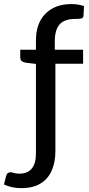

<svg xmlns="http://www.w3.org/2000/svg" viewBox="-89 -750 450 967"><path d="M18 197.5Q-30.5 197.5 -69 179L-58.5 137Q-55 125.5 -49.2 121.5Q-43.5 117.5 -36.5 117.5Q-31 117.5 -24.8 119.5Q-18.5 121.5 -10.5 123Q-2.5 124.5 9 124.5Q49.5 124.5 70.8 99.2Q92 74 92 22.5V-428L39 -434.5Q13 -440 13 -459.5V-499.5H92V-546Q92 -633 140.2 -681.2Q188.5 -729.5 270.5 -729.5Q304.5 -729.5 334 -719.5L331.5 -670.5Q330.5 -659.5 320.8 -657Q311 -654.5 286.5 -654.5Q256.5 -654.5 234 -644Q187 -622.5 187 -543V-499.5H329.5V-429H190V11.5Q190 66.5 171.8 108.5Q153.5 150.5 115.5 174Q77.5 197.5 18 197.5Z"/></svg>

Font: Verano Sans Medium
Style: Regular
Weight: 500
Designer: Lukasz Dziedzic with Adam Twardoch and Botio Nikoltchev
Foundry: tyPoland Lukasz Dziedzic
Version: Version 3.001;December 28, 2019;FontCreator 12.0.0.2547 64-b